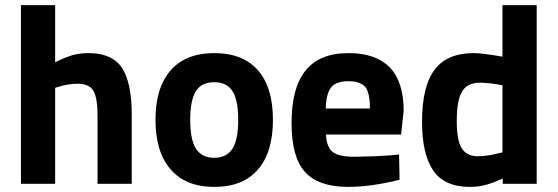

<svg xmlns="http://www.w3.org/2000/svg" viewBox="-20 -720 2184 752"><path d="M62 -700V0H196V-376L209 -380Q248 -392 284 -392Q330 -392 346 -364Q362 -336 362 -268V0H496V-271Q496 -395 458 -454Q419 -512 327 -512Q294 -512 264 -504Q231 -494 196 -476V-700Z M819 12Q933 12 991 -57Q1049 -124 1049 -251Q1049 -377 991 -444Q932 -512 819 -512Q707 -512 648 -444Q589 -376 589 -251Q589 -125 648 -57Q707 12 819 12ZM725 -251Q725 -329 748 -364Q770 -398 819 -398Q868 -398 890 -364Q913 -329 913 -251Q913 -172 890 -137Q867 -102 819 -102Q771 -102 748 -137Q725 -172 725 -251Z M1343 12Q1434 12 1545 -16L1543 -115L1515 -112Q1468 -109 1448 -108Q1386 -106 1369 -106Q1328 -106 1304 -114Q1280 -122 1270 -140Q1258 -160 1257 -193H1551L1561 -286Q1561 -399 1507 -456Q1451 -512 1346 -512Q1231 -512 1177 -444Q1122 -377 1122 -238Q1122 -105 1174 -47Q1227 12 1343 12ZM1429 -295H1256Q1257 -352 1277 -378Q1297 -402 1345 -402Q1391 -402 1411 -379Q1429 -355 1429 -295Z M1821 12Q1852 12 1879 5Q1914 -4 1949 -21V0H2082V-700H1948V-498Q1869 -512 1835 -512Q1732 -512 1683 -448Q1633 -383 1633 -243Q1633 -116 1677 -52Q1720 12 1821 12ZM1852 -108Q1808 -108 1788 -140Q1769 -171 1769 -246Q1769 -328 1790 -362Q1811 -396 1859 -396Q1898 -396 1948 -386V-123L1934 -120Q1887 -108 1852 -108Z"/></svg>

Font: Online Auction - Bold
Style: Bold
Weight: 500
Designer: Mohamed Mostafa, the designer of Online Auction
Foundry: Kief Type Foundry
Version: ""